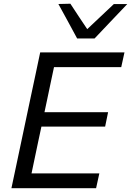

<svg xmlns="http://www.w3.org/2000/svg" viewBox="-20 -988 688 1008"><path d="M40 0Q52.5 -59 64.2 -114Q76 -169 90 -236L140 -472.5Q154.5 -540.5 166.5 -596.8Q178.5 -653 191 -713H633.5L616.5 -635.5H263.5Q254.5 -594 245.8 -552.2Q237 -510.5 227 -462.5L213.5 -399H547.5L532 -323.5H197.5L181.5 -249Q171.5 -201.5 162.8 -160Q154 -118.5 145.5 -77.5H501.5L484.5 0ZM385 -786Q360.5 -831.5 335.8 -877Q311 -922.5 286.5 -967L349.5 -968.5Q371 -935.5 393.2 -902Q415.5 -868.5 438 -835Q473.5 -868.5 508 -901Q542.5 -933.5 577.5 -966.5H648Q604 -920.5 562 -876.2Q520 -832 476.5 -786Z"/></svg>

Font: Commissioner
Style: Italic
Weight: 400
Italic angle: -12°
Designer: Kostas Bartsokas
Foundry: Kostas Bartsokas
Version: Version 1.000; ttfautohint (v1.8.3)